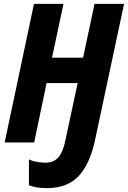

<svg xmlns="http://www.w3.org/2000/svg" viewBox="-20 -734 659 989"><path d="M222 235Q195 235 171.5 231.5Q148 228 129 220V87Q147 96 171.5 100Q196 104 214 104Q258 104 282 75Q306 46 318 -17L380 -306H220L156 0H4L155 -714H307L248 -437H408L467 -714H619L469 -10Q443 111 385 173Q327 235 222 235Z"/></svg>

Font: Noto Sans Condensed ExtraBold
Style: Italic
Weight: 800
Width: 3
Italic angle: -12°
Designer: Monotype Design Team
Foundry: Monotype Imaging Inc.
Version: Version 2.013; ttfautohint (v1.8.4.7-5d5b)